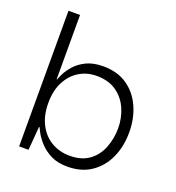

<svg xmlns="http://www.w3.org/2000/svg" viewBox="-110 -651 685 749"><g transform="rotate(20 233.0 -276.5)"><path d="M251 10Q211 10 183 -4Q155 -18 136.5 -38Q118 -58 108.5 -75.5Q99 -93 97 -98H95L87 0H48V-563H96V-296H98Q100 -303 108.5 -320.5Q117 -338 134.5 -358Q152 -378 180.5 -392Q209 -406 251 -406Q309 -406 349.5 -378.5Q390 -351 411.5 -303.5Q433 -256 433 -198Q433 -139 411.5 -92Q390 -45 349.5 -17.5Q309 10 251 10ZM245 -33Q295 -33 326.5 -56.5Q358 -80 372.5 -118.5Q387 -157 387 -198Q387 -240 371 -277.5Q355 -315 322 -338.5Q289 -362 239 -362Q199 -362 167 -342.5Q135 -323 116 -286.5Q97 -250 97 -198Q97 -146 117 -108.5Q137 -71 170.5 -52Q204 -33 245 -33Z"/></g></svg>

Font: Darker Grotesque
Style: Regular
Weight: 400
Designer: Gabriel Lam
Foundry: TypeRant
Version: Version 1.000;gftools[0.9.28]